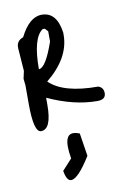

<svg xmlns="http://www.w3.org/2000/svg" viewBox="-80 -444 526 791"><g transform="rotate(-10 182.5 -48.0)"><path d="M151 -394Q214 -394 226 -306V-297Q226 -200 126 -119Q184 -62 329 -62Q351 -55 351 -31Q351 -4 316 -4Q218 -4 110 -54V-25Q110 78 66 78Q35 78 35 -41V-119L32 -147L39 -179L32 -275V-279Q32 -306 60 -316Q99 -394 151 -394ZM101 -175Q130 -175 166 -279V-322L154 -335H145Q101 -305 101 -175ZM163 160Q163 109 194 109Q206 109 221 115L236 211Q182 298 153 298Q134 298 127 255L168 210Q163 181 163 160Z"/></g></svg>

Font: Just Me Again Down Here
Style: Regular
Weight: 400
Designer: Kimberly Geswein
Foundry: Kimberly Geswein
Version: Version 1.002 2007